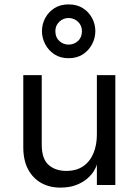

<svg xmlns="http://www.w3.org/2000/svg" viewBox="-20 -842 637 874"><path d="M505 -500V0H421V-94Q418 -81 407 -63Q396 -45 376 -28Q356 -11 326 0.5Q296 12 254 12Q206 12 168 -9Q130 -30 108 -71Q86 -112 86 -172V-500H170V-184Q170 -119 201 -91.5Q232 -64 282 -64Q328 -64 359 -85.5Q390 -107 405.5 -144.5Q421 -182 421 -230V-500ZM292 -577Q255 -577 228 -594.5Q201 -612 186 -640.5Q171 -669 171 -700Q171 -732 186 -760Q201 -788 228 -805Q255 -822 292 -822Q330 -822 357 -805Q384 -788 399 -760Q414 -732 414 -700Q414 -669 399 -640.5Q384 -612 357 -594.5Q330 -577 292 -577ZM292 -639Q317 -639 335 -655.5Q353 -672 353 -700Q353 -726 335 -743Q317 -760 292 -760Q268 -760 250 -743Q232 -726 232 -700Q232 -672 250 -655.5Q268 -639 292 -639Z"/></svg>

Font: Inclusive Sans
Style: Regular
Weight: 400
Designer: Olivia King
Foundry: Olivia King
Version: Version 2.004